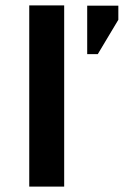

<svg xmlns="http://www.w3.org/2000/svg" viewBox="-20 -689 457 709"><path d="M88 -669H217V0H88ZM302 -668H417V-616L341 -489H302Z"/></svg>

Font: Sarpanch SemiBold
Style: Regular
Weight: 600
Designer: Manushi Parikh (Devanagari and Latin), Jyotish Sonowal (Devanagari)
Foundry: Indian Type Foundry
Version: Version 2.004;PS 1.0;hotconv 1.0.78;makeotf.lib2.5.61930; tt